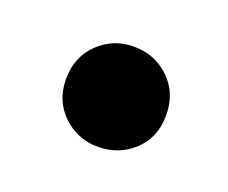

<svg xmlns="http://www.w3.org/2000/svg" viewBox="-45 -457 336 283"><g transform="rotate(20 123.0 -315.5)"><path d="M205 -315Q205 -350 182 -372Q159 -394 126 -394Q94 -394 71 -372Q48 -350 48 -315Q48 -281 71 -259Q94 -237 126 -237Q159 -237 182 -258.5Q205 -280 205 -315Z"/></g></svg>

Font: Repo DemiBold
Style: Regular
Weight: 600
Designer: Stefan Peev
Foundry: Context Ltd
Version: Version 1.502